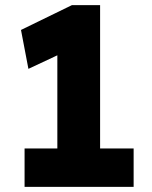

<svg xmlns="http://www.w3.org/2000/svg" viewBox="-20 -730 594 750"><path d="M76 0V-150H204V-514L91 -461L62 -613L261 -710H371V-150H502V0Z"/></svg>

Font: Our Lexend
Style: Bold
Weight: 700
Designer: Bonnie Shaver-Troup, Thomas Jockin
Foundry: Lexend
Version: Version 1.007